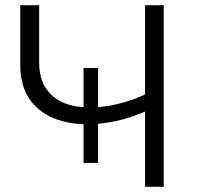

<svg xmlns="http://www.w3.org/2000/svg" viewBox="-20 -720 771 740"><path d="M539 -700H611V0H539V-290Q450 -251 358 -243V-92H302V-241Q186 -246 122 -305.5Q58 -365 58 -469V-700H131V-477Q131 -401 176 -356.5Q221 -312 302 -307V-458H358V-307Q451 -315 539 -356Z"/></svg>

Font: Montserrat Alternates
Style: Regular
Weight: 400
Designer: Julieta Ulanovsky
Foundry: Julieta Ulanovsky
Version: Version 7.200;PS 007.200;hotconv 1.0.88;makeotf.lib2.5.64775